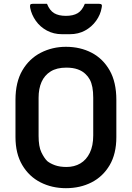

<svg xmlns="http://www.w3.org/2000/svg" viewBox="-20 -965 690 1005"><path d="M325 -720Q400 -720 459.5 -689Q519 -658 554 -596.5Q589 -535 589 -442V-247Q589 -160 554 -100.5Q519 -41 459.5 -10.5Q400 20 325 20Q252 20 192 -10.5Q132 -41 96.5 -101Q61 -161 61 -248V-442Q61 -535 97 -596.5Q133 -658 193.5 -689Q254 -720 325 -720ZM182 -254Q182 -198 196.5 -168Q211 -138 227 -122Q243 -109 268 -100Q293 -91 328 -91Q369 -91 400.5 -109.5Q432 -128 450 -165Q468 -202 468 -256V-453Q468 -485 463.5 -508.5Q459 -532 450 -548.5Q441 -565 428 -577Q412 -593 387 -602Q362 -611 327 -611Q277 -611 245 -591Q213 -571 197.5 -536Q182 -501 182 -453ZM424 -945Q443 -945 462 -945Q481 -945 499 -945Q509 -945 512 -940.5Q515 -936 512 -924Q506 -888 483 -856Q460 -824 425 -805Q390 -786 346 -786H304Q261 -786 225.5 -805Q190 -824 167.5 -856Q145 -888 138 -924Q136 -936 138.5 -940.5Q141 -945 151 -945Q169 -945 188 -945Q207 -945 226 -945Q240 -910 263.5 -896Q287 -882 325 -882Q363 -882 386.5 -896Q410 -910 424 -945Z"/></svg>

Font: Recursive SemiBold
Style: Regular
Weight: 600
Version: Version 1.085